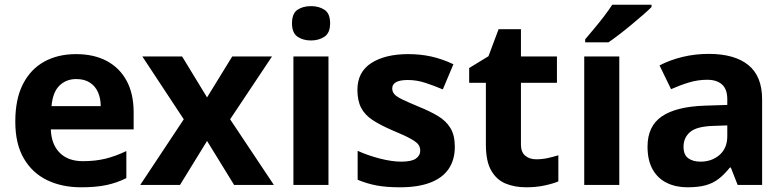

<svg xmlns="http://www.w3.org/2000/svg" viewBox="-20 -786 3334 816"><path d="M303 -556Q379 -556 433.5 -527Q488 -498 518 -443Q548 -388 548 -308V-236H196Q198 -173 233.5 -137Q269 -101 332 -101Q385 -101 428 -111.5Q471 -122 517 -144V-29Q477 -9 432.5 0.5Q388 10 325 10Q243 10 180 -20.5Q117 -51 81 -113Q45 -175 45 -269Q45 -365 77.5 -428.5Q110 -492 168 -524Q226 -556 303 -556ZM304 -450Q261 -450 232.5 -422Q204 -394 199 -335H408Q408 -368 396.5 -394Q385 -420 362 -435Q339 -450 304 -450Z M761 -279 585 -546H754L860 -372L967 -546H1136L958 -279L1144 0H975L860 -187L745 0H576Z M1376 -546V0H1227V-546ZM1302 -760Q1335 -760 1359 -744.5Q1383 -729 1383 -686.8Q1383 -646 1359 -630Q1335 -614 1302 -614Q1267.7 -614 1244.4 -630Q1221 -646 1221 -686.8Q1221 -729 1244.4 -744.5Q1267.7 -760 1302 -760Z M1913 -162Q1913 -107 1887 -68.5Q1861 -30 1809 -10Q1757 10 1680 10Q1623 10 1582 2.5Q1541 -5 1500 -22V-145Q1544 -125 1595 -112Q1646 -99 1685 -99Q1729 -99 1747.5 -112Q1766 -125 1766 -146Q1766 -160 1758.5 -171Q1751 -182 1726 -196Q1701 -210 1648 -232Q1597 -254 1564 -275.5Q1531 -297 1515 -327.5Q1499 -358 1499 -404Q1499 -480 1558 -518Q1617 -556 1715 -556Q1766 -556 1812 -546Q1858 -536 1907 -513L1862 -406Q1822 -423 1786 -434.5Q1750 -446 1713 -446Q1680 -446 1663.5 -437Q1647 -428 1647 -410Q1647 -397 1655.5 -386.5Q1664 -376 1688.5 -364Q1713 -352 1761 -332Q1808 -313 1842 -292.5Q1876 -272 1894.5 -241.5Q1913 -211 1913 -162Z M2259 -109Q2284 -109 2307 -114Q2330 -119 2353 -126V-15Q2329 -5 2293.5 2.5Q2258 10 2216 10Q2167 10 2128.5 -6Q2090 -22 2067.5 -61.5Q2045 -101 2045 -171V-434H1974V-497L2056 -547L2099 -662H2194V-546H2347V-434H2194V-171Q2194 -140 2212 -124.5Q2230 -109 2259 -109Z M2612 0H2463V-546H2612ZM2749 -756Q2735 -742 2712 -722Q2689 -702 2662.5 -680Q2636 -658 2610.5 -638.5Q2585 -619 2566 -606H2467V-619Q2483 -638 2504.5 -663.5Q2526 -689 2547 -716.5Q2568 -744 2582 -766H2749Z M2992 -557Q3102 -557 3160.5 -509.5Q3219 -462 3219 -364V0H3115L3086 -74H3082Q3059 -45 3034.5 -26Q3010 -7 2978.5 1.5Q2947 10 2901 10Q2853 10 2814.5 -8.5Q2776 -27 2754 -65.5Q2732 -104 2732 -163Q2732 -250 2793 -291.5Q2854 -333 2976 -337L3071 -340V-364Q3071 -407 3048.5 -427Q3026 -447 2986 -447Q2946 -447 2908 -435.5Q2870 -424 2832 -407L2783 -508Q2827 -531 2880.5 -544Q2934 -557 2992 -557ZM3013 -251Q2941 -249 2913 -225Q2885 -201 2885 -162Q2885 -128 2905 -113.5Q2925 -99 2957 -99Q3005 -99 3038 -127.5Q3071 -156 3071 -208V-253Z"/></svg>

Font: Noto Sans Myanmar
Style: Regular
Weight: 400
Designer: Monotype Design Team
Foundry: Monotype Imaging Inc.
Version: Version 2.107